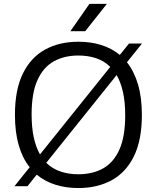

<svg xmlns="http://www.w3.org/2000/svg" viewBox="-20 -966 814 996"><path d="M122.5 0H55L134 -98.5Q97 -144.5 77.2 -212.2Q57.5 -280 57.5 -370Q57.5 -501.5 99 -585.2Q140.5 -669 214.5 -709.2Q288.5 -749.5 386.5 -749.5Q451 -749.5 505.2 -732.5Q559.5 -715.5 601.5 -681L649 -740H716.5L638.5 -643Q675.5 -596.5 695.8 -528.5Q716 -460.5 716 -370Q716 -239 674.5 -155Q633 -71 558.8 -30.8Q484.5 9.5 386.5 9.5Q322 9.5 267.2 -7.8Q212.5 -25 170.5 -60ZM144 -372.5Q144 -304.5 155.2 -253Q166.5 -201.5 187.5 -165L552 -619Q520.5 -650 478.8 -664Q437 -678 386.5 -678Q314 -678 259.2 -647.8Q204.5 -617.5 174.2 -550.2Q144 -483 144 -372.5ZM386.5 -62Q460 -62 514.5 -92.2Q569 -122.5 599.2 -189.8Q629.5 -257 629.5 -367.5Q629.5 -436 618 -487.8Q606.5 -539.5 585 -576.5L220 -121.5Q251.5 -90.5 293.8 -76.2Q336 -62 386.5 -62ZM345 -804 444 -946H534.5L422 -804Z"/></svg>

Font: Encode Sans SmExp
Style: Regular
Weight: 400
Width: 6
Designer: Multiple Designers
Foundry: Impallari Type
Version: Version 3.002; ttfautohint (v1.8.3) -l 8 -r 50 -G 200 -x 14 